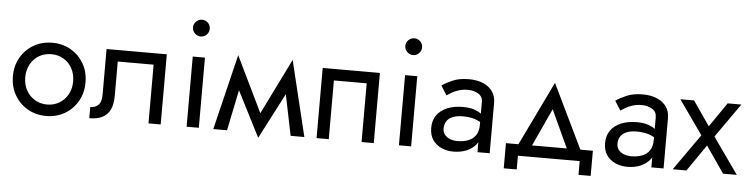

<svg xmlns="http://www.w3.org/2000/svg" viewBox="-47 -934 4895 1254"><g transform="rotate(5 2400.5 -307.5)"><path d="M35 -230Q35 -300 66.5 -354Q98 -408 152 -439Q206 -470 273 -470Q341 -470 394.5 -439Q448 -408 479.5 -354Q511 -300 511 -230Q511 -161 479.5 -106.5Q448 -52 394.5 -21Q341 10 273 10Q206 10 152 -21Q98 -52 66.5 -106.5Q35 -161 35 -230ZM116 -230Q116 -182 136.5 -145Q157 -108 192.5 -86.5Q228 -65 273 -65Q318 -65 353.5 -86.5Q389 -108 409.5 -145Q430 -182 430 -230Q430 -278 409.5 -315.5Q389 -353 353.5 -374Q318 -395 273 -395Q228 -395 192.5 -374Q157 -353 136.5 -315.5Q116 -278 116 -230Z M1024 0H944V-385H709V-160Q709 -106 692.5 -70.5Q676 -35 642 -17.5Q608 0 556 0V-73Q586 -73 607.5 -92Q629 -111 629 -160V-460H1024Z M1179 -650Q1179 -673 1195.5 -689Q1212 -705 1234 -705Q1257 -705 1273 -689Q1289 -673 1289 -650Q1289 -628 1273 -611.5Q1257 -595 1234 -595Q1212 -595 1195.5 -611.5Q1179 -628 1179 -650ZM1274 -460V0H1194V-460Z M1514 -267 1459 0H1369L1489 -495L1666 -130L1846 -495L1966 0H1876L1821 -268L1666 31Z M2421 0H2341V-385H2126V0H2046V-460H2421Z M2571 -650Q2571 -673 2587.5 -689Q2604 -705 2626 -705Q2649 -705 2665 -689Q2681 -673 2681 -650Q2681 -628 2665 -611.5Q2649 -595 2626 -595Q2604 -595 2587.5 -611.5Q2571 -628 2571 -650ZM2666 -460V0H2586V-460Z M2828 -413Q2854 -432 2898 -451Q2942 -470 3004 -470Q3057 -470 3096.5 -453.5Q3136 -437 3158.5 -406Q3181 -375 3181 -330V0H3101V-66Q3098 -60 3094 -55Q3070 -23 3031 -6.5Q2992 10 2944 10Q2901 10 2865 -6Q2829 -22 2807.5 -53.5Q2786 -85 2786 -132Q2786 -181 2810 -215Q2834 -249 2878 -267.5Q2922 -286 2982 -286Q3026 -286 3058 -275Q3084 -265 3101 -253V-330Q3101 -365 3071.5 -382.5Q3042 -400 3004 -400Q2971 -400 2944 -391.5Q2917 -383 2897.5 -371.5Q2878 -360 2867 -352ZM2867 -135Q2867 -111 2880 -94.5Q2893 -78 2915 -69.5Q2937 -61 2964 -61Q3004 -61 3035 -73Q3066 -85 3083.5 -111Q3101 -137 3101 -180V-198Q3083 -208 3065 -214Q3030 -225 2986 -225Q2946 -225 2919.5 -214Q2893 -203 2880 -183Q2867 -163 2867 -135Z M3452 -75H3680L3566 -322ZM3366 0V90H3281V-75H3363L3566 -495L3769 -75H3851V90H3771V0Z M3968 -413Q3994 -432 4038 -451Q4082 -470 4144 -470Q4197 -470 4236.5 -453.5Q4276 -437 4298.5 -406Q4321 -375 4321 -330V0H4241V-66Q4238 -60 4234 -55Q4210 -23 4171 -6.5Q4132 10 4084 10Q4041 10 4005 -6Q3969 -22 3947.5 -53.5Q3926 -85 3926 -132Q3926 -181 3950 -215Q3974 -249 4018 -267.5Q4062 -286 4122 -286Q4166 -286 4198 -275Q4224 -265 4241 -253V-330Q4241 -365 4211.5 -382.5Q4182 -400 4144 -400Q4111 -400 4084 -391.5Q4057 -383 4037.5 -371.5Q4018 -360 4007 -352ZM4007 -135Q4007 -111 4020 -94.5Q4033 -78 4055 -69.5Q4077 -61 4104 -61Q4144 -61 4175 -73Q4206 -85 4223.5 -111Q4241 -137 4241 -180V-198Q4223 -208 4205 -214Q4170 -225 4126 -225Q4086 -225 4059.5 -214Q4033 -203 4020 -183Q4007 -163 4007 -135Z M4791 -460 4634 -237 4801 0H4711L4591 -174L4471 0H4381L4548 -237L4391 -460H4481L4591 -300L4701 -460Z"/></g></svg>

Font: Jost
Style: Regular
Weight: 400
Version: Version 3.710